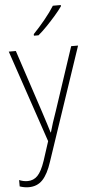

<svg xmlns="http://www.w3.org/2000/svg" viewBox="-65 -802 532 1082"><g transform="rotate(-5 201.0 -261.5)"><path d="M7 -529H47L164 -175Q179 -129 187.5 -102Q196 -75 202 -55H204Q217 -103 242 -173L360 -529H399L184 110Q162 178 131.5 210Q101 242 53 242Q28 242 2 233V197Q14 202 25.5 204.5Q37 207 50 207Q83 207 106 183.5Q129 160 149 101L184 -7ZM322 -758Q306 -735 282 -707.5Q258 -680 232 -653Q206 -626 182 -606H156V-615Q188 -648 222 -689.5Q256 -731 277 -765H322Z"/></g></svg>

Font: Noto Sans Gurmukhi SemiCondensed ExtraLight
Style: Regular
Weight: 200
Width: 4
Designer: Jelle Bosma - Monotype Design Team
Foundry: Monotype Imaging Inc.
Version: Version 2.004; ttfautohint (v1.8.4.7-5d5b)